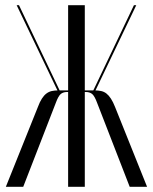

<svg xmlns="http://www.w3.org/2000/svg" viewBox="-20 -719 589 739"><path d="M546.1 0 422.8 -307.4Q415.1 -326.9 406.9 -339.4Q398.8 -351.9 389.7 -359Q380.6 -366.1 369.4 -368.6Q358.2 -371 344.6 -371H283.1V-365H311Q326.5 -364.6 335.4 -356.6Q344.2 -348.6 353.1 -324.9L479.2 0ZM504.5 -699H495.5L335.9 -364.2L342.5 -360.5ZM306.4 -699H242.2V0H306.4ZM69.4 0 195.5 -324.9Q204.4 -348.6 213.2 -356.6Q222.1 -364.6 237.6 -365H265.5V-371H204Q190.4 -371 179.2 -368.6Q168 -366.1 158.6 -359Q149.2 -351.9 141.2 -339.4Q133.1 -326.9 125.9 -307.4L2.5 0ZM53.1 -699H44.1L206.1 -360.5L212.8 -364.2Z"/></svg>

Font: Moniqa Black
Style: Regular
Weight: 900
Designer: Rajesh Rajput
Foundry: Rajesh Rajput
Version: Version 1.000